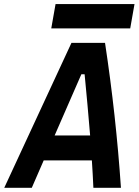

<svg xmlns="http://www.w3.org/2000/svg" viewBox="-52 -899 664 919"><path d="M-31.7 0H100.1L157.2 -131.3H387.7C390.6 -87.4 393.1 -43.9 395 0H526.9C511.2 -231.4 485.8 -462.4 450.7 -693.8H290ZM193.4 -763.2H571.3L591.8 -879.4H213.9ZM209.5 -250.5 337.4 -543.5H353C362.3 -445.8 371.6 -348.1 379.4 -250.5Z"/></svg>

Font: Cascadia Code
Style: Bold Italic
Weight: 700
Italic angle: -10°
Monospace: yes
Designer: Aaron Bell
Foundry: Saja Typeworks
Version: Version 2404.023